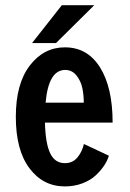

<svg xmlns="http://www.w3.org/2000/svg" viewBox="-20 -690 490 722"><path d="M100.5 -528 212.5 -670.5H334.5L190.5 -528ZM389.5 -104.5Q384 -86 371.5 -67.2Q359 -48.5 339.5 -30.2Q320 -12 289.8 -0.5Q259.5 11 224 11Q142 11 90.8 -57.2Q39.5 -125.5 39.5 -250.5Q39.5 -375 92 -443.5Q144.5 -512 224 -512Q309 -512 356.2 -436.5Q403.5 -361 403.5 -229H149Q151 -150.5 168.8 -113.5Q186.5 -76.5 224 -76.5Q253.5 -76.5 271.2 -98Q289 -119.5 295.5 -148.5ZM225 -427Q162.5 -427 151.5 -304H295Q295 -334.5 289.2 -360.5Q283.5 -386.5 267 -406.8Q250.5 -427 225 -427Z"/></svg>

Font: League Mono Condensed Medium
Style: Regular
Weight: 500
Width: 1
Designer: Tyler Finck
Foundry: The League of Moveable Type / Tyler Finck
Version: Version 2.210